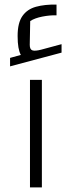

<svg xmlns="http://www.w3.org/2000/svg" viewBox="-20 -819 313 839"><path d="M111 0V-470H163V0ZM24 -529V-566L71 -579Q64 -592 60.5 -612Q57 -632 57 -662Q57 -719 78 -749Q99 -779 137.5 -789.5Q176 -800 227 -799V-752Q198 -753 165 -746.5Q132 -740 112 -727L110 -623Q110 -603 121.5 -599Q133 -595 160 -602L249 -626V-589Z"/></svg>

Font: Changa ExtraLight ExtraLight
Style: Regular
Weight: 250
Version: Version 3.002; ttfautohint (v1.8.2)